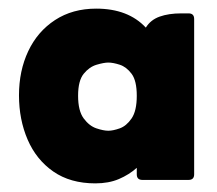

<svg xmlns="http://www.w3.org/2000/svg" viewBox="-20 -417 504 445"><path d="M297 -28Q279 -12 255.5 -2Q232 8 201 8Q143 8 103.5 -19.5Q64 -47 44 -93.5Q24 -140 24 -196Q24 -253 45.5 -298.5Q67 -344 107.5 -370.5Q148 -397 203 -397Q277 -397 318 -353Q329 -371 350 -378.5Q371 -386 400 -386H417Q430 -386 430 -373V-13Q430 0 417 0H310Q297 0 297 -13ZM231 -114Q242 -114 257.5 -119.5Q273 -125 285 -142.5Q297 -160 297 -195Q297 -230 285 -246Q273 -262 257.5 -267Q242 -272 231 -272Q221 -272 204 -267Q187 -262 174 -246Q161 -230 161 -195Q161 -160 174 -142.5Q187 -125 203.5 -119.5Q220 -114 231 -114Z"/></svg>

Font: Zain Black
Style: Regular
Weight: 900
Designer: Zain,Boutros
Foundry: Mobile Telecommunications Company (Zain), 2024
Version: Version 1.50; ttfautohint (v1.8.4)